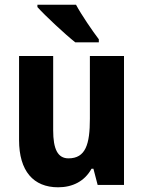

<svg xmlns="http://www.w3.org/2000/svg" viewBox="-20 -786 610 816"><path d="M303 -766H139V-756C171 -720 258 -639 300 -606H400V-619C374 -653 326 -723 303 -766ZM507 -548H362V-281C362 -173 344 -113 271 -113C225 -113 206 -153 206 -232V-548H61V-191C61 -59 122 10 227 10C289 10 340 -16 369 -69H377L395 0H507Z"/></svg>

Font: Noto Sans Oriya Cond Bold
Style: Bold
Weight: 700
Width: 3
Designer: Amélie Bonet and Sol Matas
Foundry: Google LLC
Version: Version 2.006